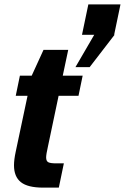

<svg xmlns="http://www.w3.org/2000/svg" viewBox="-20 -858 571 878"><path d="M502 -699H504L390 -551H325L411 -699H355L384 -838H531ZM267 -512H358L339 -420H248L199 -187Q191 -152 191 -138Q191 -121 201 -116Q211 -111 236 -111H272L249 0H177Q107 0 75.5 -25Q44 -50 44 -102Q44 -128 52 -165L106 -420H52L71 -512H125L179 -630H292Z"/></svg>

Font: Decalotype
Style: Bold Italic
Weight: 700
Italic angle: -12°
Designer: Alfredo Marco Pradil
Foundry: Alfredo Marco Pradil
Version: Version 1.0